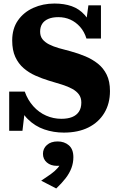

<svg xmlns="http://www.w3.org/2000/svg" viewBox="-20 -740 667 1086"><path d="M327 -68Q363 -68 388 -78Q413 -88 426.5 -108.5Q440 -129 440 -160Q440 -187 426.5 -205.5Q413 -224 388.5 -237.5Q364 -251 330.5 -261.5Q297 -272 256 -284Q217 -296 180 -312.5Q143 -329 113.5 -354.5Q84 -380 66.5 -418Q49 -456 49 -511Q49 -578 81.5 -624.5Q114 -671 168.5 -695.5Q223 -720 288 -720Q343 -720 385.5 -705Q428 -690 459 -655.5Q490 -621 511 -563L461 -570L480 -710H551V-522H469Q457 -561 433 -588Q409 -615 378 -629Q347 -643 310 -643Q276 -643 253 -633Q230 -623 218.5 -605Q207 -587 207 -561Q207 -535 220.5 -518Q234 -501 257.5 -489Q281 -477 312 -468Q343 -459 379 -450Q423 -438 462.5 -421.5Q502 -405 533.5 -380Q565 -355 583.5 -317.5Q602 -280 602 -225Q602 -154 570 -101Q538 -48 480 -19Q422 10 341 10Q283 10 230.5 -8Q178 -26 137.5 -66Q97 -106 73 -175L126 -162L107 0H32V-222H120Q137 -174 168.5 -139Q200 -104 241 -86Q282 -68 327 -68ZM298 326 213 282Q242 263 266.5 245.5Q291 228 307 209.5Q323 191 325 172L339 190Q332 195 323 196.5Q314 198 302 198Q267 198 245 179Q223 160 223 130Q223 100 245.5 80Q268 60 306 60Q344 60 369.5 82Q395 104 395 149Q395 181 384 210.5Q373 240 351 268.5Q329 297 298 326Z"/></svg>

Font: Roboto Serif 36pt
Style: Bold
Weight: 700
Version: Version 1.008